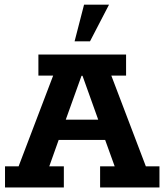

<svg xmlns="http://www.w3.org/2000/svg" viewBox="-20 -822 721 842"><path d="M2 0V-92.6H61.6L213.1 -490.4H148.4V-583H532.9V-490.4H468.2L619.6 -92.6H679.3V0H419V-92.6H482.9L428.1 -244.5L470 -208.3H212L250.2 -244.5L196.1 -92.6H260V0ZM256.5 -264 235.1 -297.2H442.4L422.6 -264L341.8 -489.7H337.5ZM307.1 -640.8 348.6 -801.5H458.1L374.7 -640.8Z"/></svg>

Font: Rokkitt SemiBold
Style: Regular
Weight: 600
Designer: Vernon Adams
Foundry: Vernon Adams
Version: Version 3.103